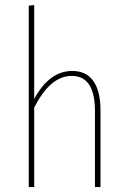

<svg xmlns="http://www.w3.org/2000/svg" viewBox="-20 -756 512 776"><path d="M272 -469.2Q329.1 -469.2 357.7 -428Q386.2 -386.7 386.2 -309.1V0H363.8V-307.1Q363.8 -449.2 270 -449.2Q182.6 -449.2 118.2 -320.8V0H96.2V-732.9L118.2 -735.8V-356Q179.2 -469.2 272 -469.2Z"/></svg>

Font: Fira Sans Compressed Thin
Style: Regular
Weight: 100
Width: 1
Designer: Carrois Corporate & Edenspiekermann AG
Foundry: Carrois Corporate GbR & Edenspiekermann AG
Version: Version 4.203;PS 004.203;hotconv 1.0.88;makeotf.lib2.5.64775